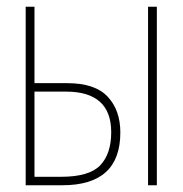

<svg xmlns="http://www.w3.org/2000/svg" viewBox="-20 -548 540 568"><path d="M444 0V-528H418V0ZM165 0Q336 0 336 -156Q336 -222 298.5 -262Q261 -302 179 -302H82V-528H56V0ZM82 -277H175Q309 -277 309 -157Q309 -93 276.5 -59Q244 -25 161 -25H82Z"/></svg>

Font: Noto Sans Mono UI Condensed Thin
Style: Regular
Weight: 250
Width: 3
Designer: Monotype Design team
Foundry: Monotype Imaging Inc.
Version: 1.000